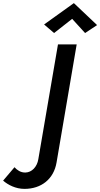

<svg xmlns="http://www.w3.org/2000/svg" viewBox="-205 -985 643 1232"><path d="M258 -864 341 -773 418 -824 269 -965 78 -828 142 -773ZM-112 88 -185 174C-154 201 -105 227 -48 227C59 227 140 165 158 57L287 -700H167L41 36C33 87 -2 121 -41 122C-42 122 -44 122 -45 122C-72 122 -95 107 -112 88Z"/></svg>

Font: Jost Medium
Style: Italic
Weight: 500
Italic angle: -5°
Version: Version 3.710